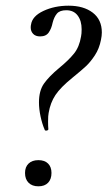

<svg xmlns="http://www.w3.org/2000/svg" viewBox="-20 -645 378 675"><path d="M117 -285Q117 -326 134.5 -351Q152 -376 188 -406Q221 -433 240 -456.5Q259 -480 265 -517Q267 -526 267 -542Q267 -572 253 -590.5Q239 -609 213 -609Q190 -609 180 -597Q170 -585 165 -565Q161 -545 151.5 -531Q142 -517 121 -517Q105 -517 96.5 -526Q88 -535 88 -548Q88 -555 89 -558Q93 -588 132.5 -606.5Q172 -625 221 -625Q274 -625 306 -600.5Q338 -576 338 -531Q338 -519 335 -505Q329 -474 313.5 -450.5Q298 -427 282.5 -412.5Q267 -398 235 -372Q193 -338 175 -311Q157 -284 151 -248Q149 -239 149 -218Q149 -200 150 -191Q150 -187 144 -186Q138 -185 137 -189Q128 -210 122.5 -236Q117 -262 117 -285ZM68 -37Q68 -58 80.5 -70Q93 -82 115 -82Q137 -82 149 -70Q161 -58 161 -37Q161 -15 149 -2.5Q137 10 115 10Q93 10 80.5 -2.5Q68 -15 68 -37Z"/></svg>

Font: Cormorant Garamond Medium
Style: Italic
Weight: 500
Italic angle: -10°
Designer: Christian Thalmann (Catharsis Fonts)
Foundry: Catharsis Fonts
Version: Version 4.000